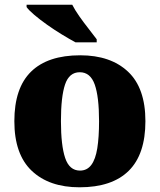

<svg xmlns="http://www.w3.org/2000/svg" viewBox="-20 -786 680 816"><path d="M318 10Q189 10 115 -60Q41 -130 41 -271Q41 -412 112 -481.5Q183 -551 321 -551Q450 -551 524 -481.5Q598 -412 598 -271Q598 -130 527 -60Q456 10 318 10ZM320 -61Q350 -61 368 -85Q386 -109 393.5 -156Q401 -203 401 -271Q401 -375 382.5 -427Q364 -479 319 -479Q274 -479 256.5 -427Q239 -375 239 -271Q239 -168 257 -114.5Q275 -61 320 -61ZM301 -606Q275 -620 243 -639.5Q211 -659 180 -681Q149 -703 125.5 -723Q102 -743 93 -756V-766H287Q298 -744 317 -717Q336 -690 356.5 -664Q377 -638 391 -619V-606Z"/></svg>

Font: Noto Serif Hebrew Black
Style: Regular
Weight: 900
Version: Version 2.003